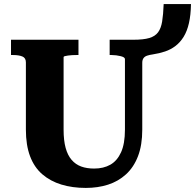

<svg xmlns="http://www.w3.org/2000/svg" viewBox="-20 -905 957 942"><path d="M107 -269V-599Q107 -621 89.5 -628Q72 -635 45 -635H34V-710H365V-635H355Q345 -635 334 -634.5Q323 -634 313.5 -632.5Q304 -631 298 -629.5Q292 -628 292 -625V-269Q292 -216 302 -179.5Q312 -143 331.5 -120.5Q351 -98 378.5 -88Q406 -78 442 -78Q488 -78 521.5 -97Q555 -116 574 -158Q593 -200 593 -269V-615Q593 -620 587.5 -623.5Q582 -627 572 -629.5Q562 -632 550.5 -633.5Q539 -635 528 -635H518V-710H634Q684 -710 712.5 -718.5Q741 -727 755.5 -746.5Q770 -766 775.5 -799.5Q781 -833 783 -885H917Q916 -831 907 -791.5Q898 -752 881 -724.5Q864 -697 841 -679.5Q818 -662 790 -652.5Q762 -643 729 -638Q714 -636 702 -632Q690 -628 684 -619.5Q678 -611 678 -597V-269Q678 -193 657 -138.5Q636 -84 598 -49.5Q560 -15 510 1Q460 17 401 17Q335 17 281 0.5Q227 -16 187.5 -50Q148 -84 127.5 -138.5Q107 -193 107 -269Z"/></svg>

Font: Roboto Serif 20pt
Style: Bold
Weight: 700
Version: Version 1.008